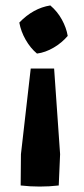

<svg xmlns="http://www.w3.org/2000/svg" viewBox="-20 -515 308 706"><path d="M116 -318Q92 -338 74.5 -368.5Q57 -399 51 -432Q102 -485 165 -495Q191 -473 207.5 -443Q224 -413 229 -383Q208 -358 177.5 -340Q147 -322 116 -318ZM56 167 57 52 93 -263H179L201 52L196 167Q179 169 161.5 170Q144 171 126 171Q108 171 90.5 170Q73 169 56 167Z"/></svg>

Font: Piazzolla
Style: Bold
Weight: 700
Designer: Juan Pablo del Peral
Foundry: Huerta Tipografica
Version: Version 1.330